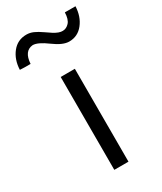

<svg xmlns="http://www.w3.org/2000/svg" viewBox="-243 -777 714 845"><g transform="rotate(-30 114.0 -354.5)"><path d="M-62 -589Q-60 -640 -32.5 -674.5Q-5 -709 40 -709Q58 -709 75 -701.5Q92 -694 113.5 -679Q135 -664 143 -659Q170 -642 188 -643Q206 -643 220.5 -658.5Q235 -674 236 -709H290Q288 -658 260.5 -623Q233 -588 189 -588Q157 -588 112 -621.5Q67 -655 41 -655Q-4 -651 -8 -588H-38ZM78 0V-472H150V0Z"/></g></svg>

Font: Coval
Style: ExtraLight
Weight: 250
Foundry: Context Ltd
Version: Version 001.000